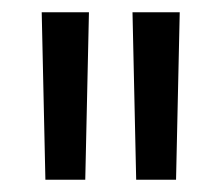

<svg xmlns="http://www.w3.org/2000/svg" viewBox="-20 -720 362 313"><path d="M54 -427 48 -700H125L119 -427ZM202 -427 196 -700H273L267 -427Z"/></svg>

Font: Georama
Style: Regular
Weight: 400
Designer: Jean-Baptiste Levee
Foundry: Production Type
Version: Version 1.000